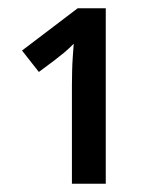

<svg xmlns="http://www.w3.org/2000/svg" viewBox="-20 -734 379 468"><path d="M155.3 -286.1V-526.4Q155.3 -542 155.8 -560.5Q156.2 -579.1 157.5 -596.9Q158.7 -614.7 159.7 -627.4Q154.3 -622.1 148.7 -616.7Q143.1 -611.3 136.7 -606Q128.4 -599.1 113.3 -587.4Q98.1 -575.7 74.7 -558.6L33.7 -610.8L169.4 -713.9H237.8V-286.1Z"/></svg>

Font: Open Sans
Style: Regular
Weight: 600
Width: 3
Foundry: Ascender Corporation
Version: Version 1.000